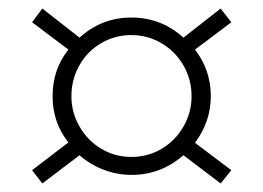

<svg xmlns="http://www.w3.org/2000/svg" viewBox="-20 -495 616 449"><path d="M55 -97 140 -162Q103 -208 103 -270Q103 -333 140 -379L55 -443L79 -475L166 -407Q218 -454 287 -454Q357 -454 409 -407L496 -475L521 -443L436 -379Q473 -331 473 -270Q473 -211 436 -161L521 -97L496 -66L409 -132Q356 -86 288 -86Q254 -86 222.5 -98Q191 -110 166 -132L79 -66ZM428 -270Q428 -309 409 -342Q390 -375 357.5 -394Q325 -413 287 -413Q249 -413 216.5 -394Q184 -375 165.5 -342Q147 -309 147 -270Q147 -232 166 -199Q185 -166 217 -147Q249 -128 287 -128Q326 -128 358 -147Q390 -166 409 -199Q428 -232 428 -270Z"/></svg>

Font: Prompt ExtraLight
Style: Regular
Weight: 275
Designer: Katatrad Team
Foundry: CadsonDemak
Version: Version 1.000